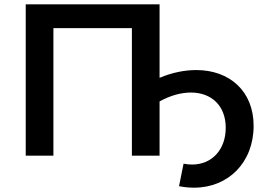

<svg xmlns="http://www.w3.org/2000/svg" viewBox="-20 -720 1227 888"><path d="M718 -700H99V0H227V-590H590V0H718V-251C769 -279 819 -292 863 -292C956 -292 1024 -233 1024 -129C1024 -27 959 41 869 41C856 41 843 40 829 37L808 141C832 146 855 148 878 148C1035 148 1153 32 1153 -138C1153 -300 1040 -396 888 -396C835 -396 777 -385 718 -360Z"/></svg>

Font: Talent
Style: Bold
Weight: 600
Designer: Mike Powis
Version: Version 1.001;hotconv 1.0.109;makeotfexe 2.5.65596